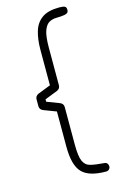

<svg xmlns="http://www.w3.org/2000/svg" viewBox="-126 -715 568 928"><g transform="rotate(-15 158.0 -251.5)"><path d="M285 161Q199 161 164.5 124.2Q130 87.5 130 -4V-181L67 -205Q50 -212 50 -229V-263Q50 -279.5 66 -287L130 -312V-489Q130 -542 141.8 -581.2Q153.5 -620.5 183.8 -642.2Q214 -664 270 -664Q290.5 -664 298.2 -660Q306 -656 306 -644Q306 -631.5 299.8 -627.5Q293.5 -623.5 285 -622Q266 -619 246 -619Q226 -619 209.2 -610.2Q192.5 -601.5 182.2 -574.2Q172 -547 172 -489V-301Q172 -284.5 156 -277L92 -252V-240L155 -216Q172 -209 172 -192V-4Q172 53.5 182.5 78.2Q193 103 217.8 109.5Q242.5 116 285 119Q296.5 119.5 301.2 126Q306 132.5 306 140Q306 149 300 155Q294 161 285 161Z"/></g></svg>

Font: Jura Light Light
Style: Regular
Weight: 300
Version: Version 5.106